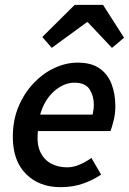

<svg xmlns="http://www.w3.org/2000/svg" viewBox="-20 -762 533 794"><path d="M230 12Q142 12 87.5 -42.5Q33 -97 33 -196Q33 -265 56.5 -321Q80 -377 119 -418Q158 -459 205.5 -481Q253 -503 301 -503Q358 -503 392 -479Q426 -455 441.5 -414Q457 -373 457 -322Q457 -291 449.5 -262Q442 -233 437 -220H137Q131 -167 146.5 -134Q162 -101 191.5 -85.5Q221 -70 258 -70Q284 -70 311 -82Q338 -94 358 -109L398 -40Q368 -19 325.5 -3.5Q283 12 230 12ZM146 -288H363Q365 -298 366.5 -308Q368 -318 368 -329Q368 -365 350.5 -392.5Q333 -420 288 -420Q244 -420 204 -385Q164 -350 146 -288ZM194 -564 155 -609 289 -742H406L493 -606L443 -564L343 -670H339Z"/></svg>

Font: Source Sans Pro SemiBold
Style: Italic
Weight: 600
Italic angle: -11°
Designer: Paul D. Hunt
Foundry: Adobe Systems Incorporated
Version: Version 1.095;hotconv 1.0.109;makeotfexe 2.5.65596